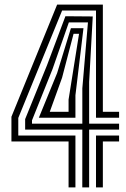

<svg xmlns="http://www.w3.org/2000/svg" viewBox="-20 -820 551 840"><path d="M280 0V-201H30V-309.2L230 -800H430V-331H501V-305H400V-774H251.8L60 -304V-227H310V0ZM340 0 340.2 -253H90V-298.8L186 -535.5L266.2 -749L385.8 -748L370 -461.5V-279H501V-253H370V0ZM120 -279H340.2V-433.5L364.8 -722H281.2L210 -518.2L120 -293.5ZM150 -305 230 -500.5 290.2 -696.5H345.2L310 -403.2V-305ZM197.8 -331H280V-384.2L325.8 -672H301.8L251.5 -479.8ZM400 0V-227H501V-201H430V0Z"/></svg>

Font: Big Shoulders Inline Display Black
Style: Regular
Weight: 900
Designer: Patric King
Foundry: XO Type Co
Version: Version 1.000